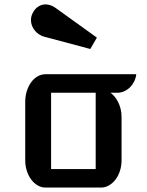

<svg xmlns="http://www.w3.org/2000/svg" viewBox="-20 -846 663 866"><path d="M93.8 -387.2Q93.8 -413.1 101.1 -435.8Q108.4 -458.5 120.8 -475.3Q133.3 -492.2 149.9 -501.7Q166.5 -511.2 185.5 -511.2H594.7Q592.8 -494.1 585.2 -478.8Q577.6 -463.4 566.2 -452.1Q554.7 -440.9 540 -434.3Q525.4 -427.7 509.3 -427.7H478.5Q487.8 -420.9 496.8 -410.2Q505.9 -399.4 512.9 -385.3Q520 -371.1 524.2 -354.2Q528.3 -337.4 528.3 -317.9V-123Q528.3 -97.7 521 -75.2Q513.7 -52.7 501 -36.1Q488.3 -19.5 471.4 -9.8Q454.6 0 435.5 0H185.5Q166.5 0 149.9 -9.8Q133.3 -19.5 120.8 -36.1Q108.4 -52.7 101.1 -75.2Q93.8 -97.7 93.8 -123ZM411.6 -83.5V-427.7H210.4V-83.5ZM180.2 -680.2Q167.5 -683.6 156.2 -690.9Q145 -698.2 137 -708.3Q128.9 -718.3 124.3 -730.2Q119.6 -742.2 119.6 -755.4Q119.6 -770 126 -784.2Q135.3 -804.7 151.1 -815.4Q167 -826.2 185.5 -826.2Q208 -826.2 231 -810.1L417 -676.3L387.2 -625Z"/></svg>

Font: Atomic Age
Style: Regular
Weight: 400
Version: Version 1.007; ttfautohint (v1.4.1) -l 6 -r 46 -G 0 -x 0 -H 